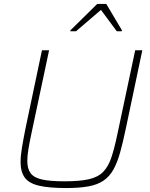

<svg xmlns="http://www.w3.org/2000/svg" viewBox="-20 -942 757 970"><path d="M314 8Q227 8 176.5 -4Q126 -16 105 -45Q84 -74 84 -123Q84 -155 91 -197Q98 -239 109 -294L192 -688H228L138 -264Q129 -221 123.5 -188Q118 -155 118 -129Q118 -89 135 -66.5Q152 -44 193 -35Q234 -26 306 -26Q383 -26 429 -36.5Q475 -47 501 -73.5Q527 -100 542.5 -146Q558 -192 573 -264L663 -688H699L616 -294Q601 -222 586.5 -170.5Q572 -119 552.5 -84.5Q533 -50 503 -29.5Q473 -9 427 -0.5Q381 8 314 8ZM335 -784 336 -789 471 -922H517L596 -789L595 -784H570L490 -892L364 -784Z"/></svg>

Font: Saira Thin Thin
Style: Italic
Weight: 250
Italic angle: -12°
Version: Version 1.101